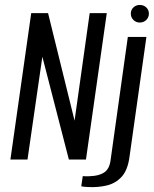

<svg xmlns="http://www.w3.org/2000/svg" viewBox="-20 -644 621 775"><path d="M22 0 106 -591H174L281 -157L342 -591H411L327 0H258L151 -415L91 0ZM337 111Q331 111 321 110Q311 109 308 108L314 67Q318 67 327.5 67.5Q337 68 345 67Q379 66 400 52.5Q421 39 426 5L496 -495H571L503 -13Q496 42 471.5 69Q447 96 411.5 104.5Q376 113 337 111ZM544 -553Q529 -553 518.5 -563.5Q508 -574 508 -589Q508 -604 518.5 -614Q529 -624 544 -624Q560 -624 570.5 -614Q581 -604 581 -589Q581 -574 570.5 -563.5Q560 -553 544 -553Z"/></svg>

Font: Alumni Sans Medium
Style: Italic
Weight: 500
Italic angle: -8°
Designer: Robert E. Leuschke
Foundry: Robert E. Leuschke
Version: Version 1.016